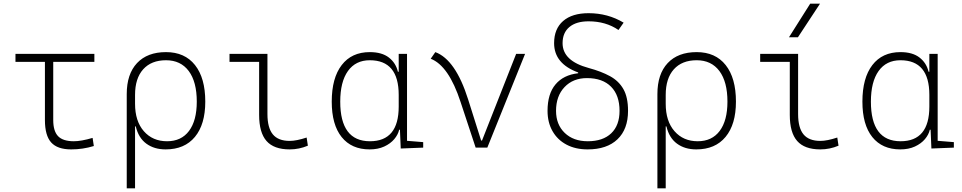

<svg xmlns="http://www.w3.org/2000/svg" viewBox="-20 -815 5313 1060"><path d="M373 9.8Q296.9 9.8 262.5 -28.6Q228 -66.9 228 -152.3V-473.6H65.4V-517.6H501V-473.6H273.9V-152.3Q273.9 -90.8 300.8 -63Q327.6 -35.2 387.7 -35.2Q428.2 -35.2 491.2 -53.7L498 -8.8Q437.5 9.8 373 9.8Z M894.5 9.8Q831.1 9.8 787.8 -22Q744.6 -53.7 729.5 -117.2H725.6V224.6H679.7V-295.4Q679.7 -406.2 736.6 -466.8Q793.5 -527.3 896.5 -527.3Q1000 -527.3 1056.6 -455.8Q1113.3 -384.3 1113.3 -253.9Q1113.3 -128.4 1056.2 -59.3Q999 9.8 894.5 9.8ZM725.6 -242.2Q725.6 -146 774.2 -90.6Q822.8 -35.2 902.3 -35.2Q981 -35.2 1023.7 -92.3Q1066.4 -149.4 1066.4 -253.9Q1066.4 -363.3 1022 -422.9Q977.5 -482.4 896.5 -482.4Q815.4 -482.4 770.5 -432.4Q725.6 -382.3 725.6 -291Z M1579.1 9.8Q1492.2 9.8 1451.4 -36.6Q1410.6 -83 1410.6 -180.7V-473.6H1247.1V-517.6H1456.5V-185.5Q1456.5 -109.4 1486.3 -73.2Q1516.1 -37.1 1579.1 -37.1Q1616.7 -37.1 1672.9 -55.7L1679.7 -10.7Q1631.3 9.8 1579.1 9.8Z M2020.5 9.8Q1920.9 9.8 1866.2 -58.3Q1811.5 -126.5 1811.5 -253.9Q1811.5 -384.3 1866.5 -455.8Q1921.4 -527.3 2021.5 -527.3Q2088.4 -527.3 2127 -497.3Q2165.5 -467.3 2176.8 -418.9H2181.2V-517.6H2227.1V-37.6L2316.4 -30.3V0L2192.4 4.9L2188 -98.6H2183.6Q2177.7 -71.8 2156.7 -46.9Q2135.7 -22 2101.3 -6.1Q2066.9 9.8 2020.5 9.8ZM2181.2 -226.6V-291Q2181.2 -482.4 2021.5 -482.4Q1943.4 -482.4 1900.9 -422.9Q1858.4 -363.3 1858.4 -253.9Q1858.4 -35.2 2022.5 -35.2Q2181.2 -35.2 2181.2 -226.6Z M2606 0 2522.9 -251.5Q2457.5 -452.1 2357.9 -490.7L2383.3 -527.3Q2495.1 -485.8 2564.5 -266.1L2636.2 -39.1H2641.1L2829.6 -517.6H2878.9L2670.4 0Z M3224.1 9.8Q3157.2 9.8 3107.4 -16.6Q3057.6 -43 3030.3 -91.1Q3002.9 -139.2 3002.9 -203.1Q3002.9 -296.9 3046.9 -349.1Q3090.8 -401.4 3171.9 -410.6V-415Q3039.1 -463.4 3039.1 -576.7Q3039.1 -655.8 3088.9 -699Q3138.7 -742.2 3229.5 -742.2Q3335.9 -742.2 3422.9 -689.9L3394.5 -649.4Q3324.7 -697.3 3229.5 -697.3Q3161.1 -697.3 3123.5 -665.8Q3085.9 -634.3 3085.9 -576.7Q3085.9 -478.5 3230.5 -439.5Q3299.3 -420.9 3347.7 -394.5Q3396 -368.2 3421.6 -323.2Q3447.3 -278.3 3447.3 -203.1Q3447.3 -101.6 3388.9 -45.9Q3330.6 9.8 3224.1 9.8ZM3225.1 -35.2Q3308.6 -35.2 3354.5 -79.1Q3400.4 -123 3400.4 -203.1Q3400.4 -289.1 3353.5 -336.4Q3306.6 -383.8 3220.7 -383.8Q3143.6 -383.8 3096.7 -334.2Q3049.8 -284.7 3049.8 -203.1Q3049.8 -127.4 3097.7 -81.3Q3145.5 -35.2 3225.1 -35.2Z M3824.2 9.8Q3760.7 9.8 3717.5 -22Q3674.3 -53.7 3659.2 -117.2H3655.3V224.6H3609.4V-295.4Q3609.4 -406.2 3666.3 -466.8Q3723.1 -527.3 3826.2 -527.3Q3929.7 -527.3 3986.3 -455.8Q4043 -384.3 4043 -253.9Q4043 -128.4 3985.8 -59.3Q3928.7 9.8 3824.2 9.8ZM3655.3 -242.2Q3655.3 -146 3703.9 -90.6Q3752.4 -35.2 3832 -35.2Q3910.6 -35.2 3953.4 -92.3Q3996.1 -149.4 3996.1 -253.9Q3996.1 -363.3 3951.7 -422.9Q3907.2 -482.4 3826.2 -482.4Q3745.1 -482.4 3700.2 -432.4Q3655.3 -382.3 3655.3 -291Z M4508.8 9.8Q4421.9 9.8 4381.1 -36.6Q4340.3 -83 4340.3 -180.7V-473.6H4176.8V-517.6H4386.2V-185.5Q4386.2 -109.4 4416 -73.2Q4445.8 -37.1 4508.8 -37.1Q4546.4 -37.1 4602.5 -55.7L4609.4 -10.7Q4561 9.8 4508.8 9.8ZM4335.9 -609.4 4453.1 -794.9H4507.3L4385.3 -609.4Z M4950.2 9.8Q4850.6 9.8 4795.9 -58.3Q4741.2 -126.5 4741.2 -253.9Q4741.2 -384.3 4796.1 -455.8Q4851.1 -527.3 4951.2 -527.3Q5018.1 -527.3 5056.6 -497.3Q5095.2 -467.3 5106.4 -418.9H5110.8V-517.6H5156.7V-37.6L5246.1 -30.3V0L5122.1 4.9L5117.7 -98.6H5113.3Q5107.4 -71.8 5086.4 -46.9Q5065.4 -22 5031 -6.1Q4996.6 9.8 4950.2 9.8ZM5110.8 -226.6V-291Q5110.8 -482.4 4951.2 -482.4Q4873 -482.4 4830.6 -422.9Q4788.1 -363.3 4788.1 -253.9Q4788.1 -35.2 4952.1 -35.2Q5110.8 -35.2 5110.8 -226.6Z"/></svg>

Font: Cascadia Mono NF ExtraLight
Style: Regular
Weight: 200
Monospace: yes
Designer: Aaron Bell
Foundry: Saja Typeworks
Version: Version 2404.023; ttfautohint (v1.8.4)